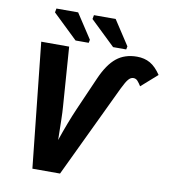

<svg xmlns="http://www.w3.org/2000/svg" viewBox="-91 -920 891 999"><g transform="rotate(10 354.5 -421.0)"><path d="M293.5 0H147.5L78.1 -658.7H225.6L248.5 -343.8Q250.5 -319.3 251.5 -275.9Q252.4 -232.4 253.4 -179.7V-169.9Q287.1 -268.6 319.8 -343.8L397.5 -521Q431.6 -598.6 475.1 -633.5Q518.6 -668.5 583 -668.5Q622.6 -668.5 652.6 -651.4Q682.6 -634.3 709.5 -594.2L625 -519.5Q615.2 -535.2 606.2 -545.4Q597.2 -555.7 583.5 -555.7Q569.8 -555.7 557.9 -542.2Q545.9 -528.8 526.9 -489.7ZM320.3 -821.3 324.2 -842.3H439L523.9 -712.4L520.5 -695.8H451.2ZM122.1 -821.3 126 -842.3H240.7L325.7 -712.4L322.3 -695.8H252.9Z"/></g></svg>

Font: Cousine
Style: Bold Italic
Weight: 700
Italic angle: -12°
Monospace: yes
Designer: Steve Matteson
Foundry: Ascender Corporation
Version: Version 1.20